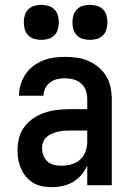

<svg xmlns="http://www.w3.org/2000/svg" viewBox="-20 -762 540 790"><path d="M193 8Q174 8 154.5 4.5Q135 1 118 -9Q101 -19 88 -34Q75 -49 67 -67Q59 -85 55.5 -104Q52 -123 52 -143Q52 -169 58.5 -194.5Q65 -220 81 -241Q97 -262 119 -276.5Q141 -291 166 -299Q191 -307 217 -310Q243 -313 269 -313H339V-354Q339 -372 333.5 -389Q328 -406 314.5 -418Q301 -430 283.5 -435Q266 -440 249 -440Q232 -440 216 -436.5Q200 -433 187 -423.5Q174 -414 166.5 -399Q159 -384 159 -368Q159 -368 159 -368Q159 -368 159 -368H58Q58 -368 58 -368Q58 -368 58 -368Q58 -391 65 -414Q72 -437 85 -456.5Q98 -476 116.5 -490Q135 -504 157 -513Q179 -522 202 -525Q225 -528 249 -528Q273 -528 297.5 -524.5Q322 -521 344.5 -511Q367 -501 386 -485Q405 -469 417.5 -448Q430 -427 435 -402.5Q440 -378 440 -354V0H339V-81Q330 -60 315 -42.5Q300 -25 280.5 -13.5Q261 -2 238.5 3Q216 8 193 8ZM233 -80Q254 -80 274.5 -86Q295 -92 310 -105.5Q325 -119 332 -139Q339 -159 339 -180V-225H269Q256 -225 243 -224Q230 -223 217.5 -220Q205 -217 193.5 -212Q182 -207 172 -198.5Q162 -190 157.5 -178Q153 -166 153 -153Q153 -137 158.5 -122.5Q164 -108 175.5 -97.5Q187 -87 202.5 -83.5Q218 -80 233 -80ZM350 -598Q335 -598 321 -602Q307 -606 296.5 -616.5Q286 -627 282 -641Q278 -655 278 -670Q278 -685 282 -699Q286 -713 296.5 -723.5Q307 -734 321 -738Q335 -742 350 -742Q365 -742 379 -738Q393 -734 403.5 -723.5Q414 -713 418 -699Q422 -685 422 -670Q422 -655 418 -641Q414 -627 403.5 -616.5Q393 -606 379 -602Q365 -598 350 -598ZM150 -598Q135 -598 121 -602Q107 -606 96.5 -616.5Q86 -627 82 -641Q78 -655 78 -670Q78 -685 82 -699Q86 -713 96.5 -723.5Q107 -734 121 -738Q135 -742 150 -742Q165 -742 179 -738Q193 -734 203.5 -723.5Q214 -713 218 -699Q222 -685 222 -670Q222 -655 218 -641Q214 -627 203.5 -616.5Q193 -606 179 -602Q165 -598 150 -598Z"/></svg>

Font: Zed Sans Semibold
Style: Regular
Weight: 600
Designer: Belleve Invis
Foundry: Belleve Invis
Version: Version 1.0.0; ttfautohint (v1.8.4)